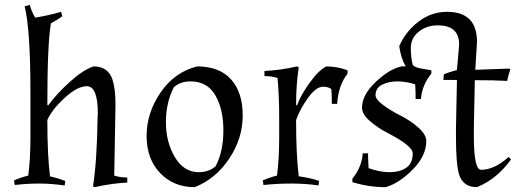

<svg xmlns="http://www.w3.org/2000/svg" viewBox="-20 -760 2156 795"><path d="M385 -291Q385 -403 339 -403Q300 -403 247 -354Q194 -305 176 -263Q176 -118 187 -30Q214 -24 250 -11L248 8Q192 0 142 0Q92 0 41 6L38 -13Q68 -26 97 -33Q106 -101 106 -190V-376Q106 -639 82 -734L103 -740Q112 -708 126 -687Q181 -696 233 -711L238 -693Q219 -678 191 -664Q176 -582 176 -325L180 -324Q214 -371 268.5 -420.5Q323 -470 367 -485Q428 -485 446 -430Q458 -391 458 -334Q458 -325 458 -314L453 -33Q477 -25 507 -25V-4Q443 -1 372 15L365 11Q381 -86 384 -269Q385 -279 385 -291Z M796 -485Q889 -485 937 -431Q985 -377 985 -282Q985 -187 929 -103Q873 -19 786 15Q699 15 643 -43.5Q587 -102 587 -197Q587 -292 644.5 -376.5Q702 -461 796 -485ZM769 -423Q727 -423 700 -399Q667 -336 667 -254Q667 -172 704 -109.5Q741 -47 803 -47Q845 -47 873 -72Q905 -133 905 -220.5Q905 -308 871.5 -365.5Q838 -423 769 -423Z M1299 8Q1248 0 1188 0Q1128 0 1071 6L1068 -13Q1098 -26 1127 -33Q1136 -101 1136 -190V-274Q1136 -366 1129 -437Q1105 -445 1075 -445V-466Q1139 -469 1210 -485L1217 -481Q1206 -412 1206 -325L1210 -324Q1224 -364 1261.5 -416.5Q1299 -469 1331 -485Q1376 -485 1419 -469V-455Q1381 -407 1376 -330H1354Q1354 -369 1352 -391Q1339 -401 1318 -401Q1288 -401 1254.5 -353.5Q1221 -306 1206 -263Q1206 -118 1217 -30Q1267 -23 1301 -11Z M1504 -110 1506 -68V-64Q1552 -47 1593 -47Q1634 -47 1661.5 -65Q1689 -83 1689 -125Q1689 -156 1584 -210Q1545 -230 1512 -258.5Q1479 -287 1479 -314Q1479 -367 1535.5 -420.5Q1592 -474 1642 -485H1660Q1640 -519 1633 -569Q1660 -630 1713 -670.5Q1766 -711 1831 -711Q1955 -711 1955 -587Q1955 -578 1954 -568L1948 -471L2089 -476L2093 -472Q2086 -454 2080 -425Q2029 -428 1946 -428L1942 -230Q1942 -212 1942 -195Q1942 -57 1972 -57Q2027 -57 2086 -110L2096 -100Q2038 -19 1955 15Q1898 15 1881 -37Q1868 -81 1868 -189Q1868 -208 1868 -230L1872 -429H1818L1816 -431Q1816 -447 1819 -453Q1841 -462 1872 -470L1880 -561Q1881 -569 1881 -576Q1881 -655 1793 -655Q1746 -655 1713.5 -628.5Q1681 -602 1681 -561Q1681 -520 1689 -492Q1695 -481 1726 -476L1766 -469V-455Q1727 -407 1723 -350H1701Q1701 -389 1699 -411Q1660 -423 1625 -423Q1590 -423 1562.5 -409.5Q1535 -396 1535 -366Q1535 -348 1568 -324Q1601 -300 1640 -280.5Q1679 -261 1712 -232Q1745 -203 1745 -176Q1745 -115 1689.5 -58.5Q1634 -2 1577 15Q1505 15 1439 -6V-20Q1478 -68 1482 -125H1504Z"/></svg>

Font: Almendra
Style: Regular
Weight: 400
Designer: Ana Sanfelippo
Foundry: Ana Sanfelippo
Version: Version 1.004